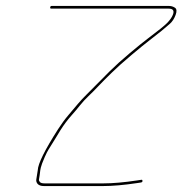

<svg xmlns="http://www.w3.org/2000/svg" viewBox="-20 -649 614 646"><path d="M148.9 -624.5C148.4 -621.5 149.5 -620 152.2 -620H547.2C562.6 -620 567.3 -612.8 561.3 -598.5C557.5 -589.5 550.9 -580.3 541.5 -570.9C532 -561.5 511.4 -544.9 479.5 -521C464.4 -509.7 443.6 -492.8 417 -470.5C390.5 -448.2 368.1 -428 349.9 -410C331.8 -392 316.7 -376.8 304.7 -364.5C292.8 -352.2 281.7 -341 271.4 -331C261.2 -321 251.5 -310.7 242.5 -300C233.5 -289.3 222.8 -276.8 210.6 -262.3C198.3 -247.8 186.6 -231.9 175.5 -214.5C130.6 -144.4 107.8 -98.2 107 -76L102.1 -45C101.3 -39.7 102.8 -34.7 106.8 -30C111.3 -25.3 118.3 -23 127.6 -23H326.6C358.6 -23 396.8 -26.3 441.2 -33L454.5 -35C458 -35.7 459.6 -37.5 459.4 -40.5C459.2 -43.5 457.7 -44.7 455 -44L441.7 -42C397.3 -35.3 359.4 -32 328.1 -32H130.1C122.1 -32 116.8 -33.5 114.3 -36.5C111.8 -39.5 110.7 -42.3 111.1 -45L113.5 -60C114.5 -66 115.1 -71.3 115.5 -76C115.9 -80.7 118 -88.3 121.7 -99L130.7 -121C132.3 -125 134.6 -129.8 137.5 -135.5C140.4 -141.2 145.1 -149.2 151.8 -159.5C158.4 -169.8 164 -178.8 168.5 -186.5C173.1 -194.2 178 -202.3 183.4 -211C188.8 -219.7 194.9 -228.5 201.6 -237.5C208.4 -246.5 215.8 -255.5 223.9 -264.5C232 -273.5 240.4 -283.5 249.1 -294.5C257.9 -305.5 267.4 -315.8 277.6 -325.5C287.8 -335.2 298.9 -346.3 310.9 -359C322.9 -371.7 337.9 -386.8 356.1 -404.5C374.2 -422.2 396.3 -442 422.5 -464C448.6 -486 469.3 -502.8 484.5 -514.5C499.7 -526.2 512.6 -536.3 523.3 -545C534 -553.7 543.5 -561.7 551.6 -569C559.8 -576.3 566.2 -586.2 570.8 -598.5C575.4 -610.8 574.7 -619 568.7 -623C562.6 -627 556 -629 548.6 -629H153.6C151 -629 149.4 -627.5 148.9 -624.5Z"/></svg>

Font: Proton
Style: LitIt
Weight: 500
Version: Version 1.017